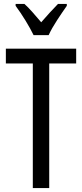

<svg xmlns="http://www.w3.org/2000/svg" viewBox="-20 -963 421 983"><path d="M232 0H148V-638H10V-714H370V-638H232ZM152 -783Q136 -816 111 -857Q86 -898 60 -933V-943H105Q124 -926 146.5 -900.5Q169 -875 191 -849Q217 -879 234.5 -898Q252 -917 277 -943H322V-933Q300 -902 272.5 -860Q245 -818 229 -783Z"/></svg>

Font: Noto Sans Sinhala UI ExtraCondensed
Style: Regular
Weight: 400
Width: 2
Designer: Jelle Bosma - Monotype Design Team
Foundry: Monotype Imaging Inc.
Version: Version 2.006; ttfautohint (v1.8.4.7-5d5b)